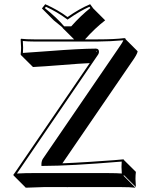

<svg xmlns="http://www.w3.org/2000/svg" viewBox="-20 -832 718 912"><path d="M274.4 -703.6Q256.8 -718.8 235.4 -735.4L179.2 -792L194.8 -812Q255.4 -785.2 300.8 -751Q357.9 -791 408.2 -812L422.9 -792L479.5 -735.4Q431.2 -698.2 383.8 -645H444.8Q523.9 -645 570.8 -650.9Q574.2 -650.4 575.7 -649.4Q576.7 -647 577.1 -645L633.8 -588.4Q632.8 -574.7 603.5 -534.2L276.4 -56.2Q334.5 -58.6 407.2 -63.2Q480 -67.9 523.4 -71.3L566.9 -75.2L568.8 -71.8L625.5 -15.6Q623.5 0.5 623.5 17.6Q623.5 29.3 625.5 56.6L568.8 0L566.9 2.9L623.5 59.6Q598.1 56.6 552.7 56.6H298.8Q299.8 58.6 300.3 59.1L297.4 56.6H189.5L102.5 59.6L45.9 2.9L43 -1Q49.8 -9.8 60.5 -25.9Q66.4 -34.7 68.8 -38.1L406.2 -532.2Q360.8 -530.3 271 -522.9Q185.5 -516.1 136.7 -513.7L80.1 -569.8L78.1 -573.2Q80.1 -589.4 80.1 -606Q80.1 -618.2 78.1 -645L80.1 -647.9Q104.5 -645 141.1 -645H332L279.8 -696.8Q276.9 -700.7 274.4 -703.6ZM440.4 -585.4Q439.9 -588.4 439.5 -589.4Q437 -590.8 435.1 -590.8ZM187 -43.9H176.8V-54.2Q177.7 -68.4 183.6 -77.6L538.6 -596.7Q562 -629.9 565.9 -640.6Q505.9 -635.3 444.8 -634.8H141.1Q111.8 -634.8 88.4 -637.2Q89.8 -616.2 89.8 -606Q89.8 -594.7 88.9 -580.6Q133.8 -583.5 212.9 -589.4Q356 -600.6 435.1 -601.1Q450.2 -601.1 450.2 -585.4Q449.7 -578.6 446.3 -573.2L77.1 -32.2Q74.7 -29.3 69.3 -21Q63.5 -12.2 60.5 -7.8Q109.4 -10.3 132.8 -9.8H496.1Q536.1 -9.8 558.6 -7.8Q557.1 -28.8 557.1 -39.1Q557.1 -50.3 558.1 -64.5Q310.1 -43.9 187 -43.9ZM284.7 -707H318.4Q364.7 -758.8 409.2 -793.9L404.8 -799.8Q358.4 -779.3 306.6 -742.7L300.8 -738.8L294.9 -743.2Q251.5 -775.4 198.2 -799.8L192.9 -793.5Q250.5 -747.6 284.7 -707Z"/></svg>

Font: Linux Biolinum Shadow O
Style: Regular
Weight: 400
Designer: Philipp H. Poll
Foundry: Philipp H. Poll
Version: Version 1.0.4